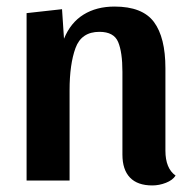

<svg xmlns="http://www.w3.org/2000/svg" viewBox="-20 -550 584 585"><path d="M175 -432Q195 -481 234.5 -505.5Q274 -530 329 -530Q414 -530 449 -483Q484 -436 484 -342V-91Q484 -37 515 -15Q506 -1 485.5 7Q465 15 444 15Q399 15 376 -9Q353 -33 353 -79V-331Q353 -391 340 -422Q327 -453 283 -453Q228 -453 210 -403.5Q192 -354 192 -275V0H61V-510L169 -522Z"/></svg>

Font: Sansita Medium
Style: Regular
Weight: 500
Designer: Pablo Cosgaya
Foundry: Omnibus-Type
Version: Version 1.006